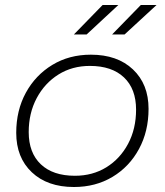

<svg xmlns="http://www.w3.org/2000/svg" viewBox="-20 -745 660 769"><path d="M276 4Q170 4 107.5 -55Q45 -114 45 -213Q45 -303 83.5 -373.5Q122 -444 189.5 -485Q257 -526 344 -526Q450 -526 512.5 -467Q575 -408 575 -309Q575 -219 536.5 -148Q498 -77 430.5 -36.5Q363 4 276 4ZM280 -41Q351 -41 406 -75Q461 -109 493 -169Q525 -229 525 -306Q525 -389 476.5 -435Q428 -481 340 -481Q269 -481 214 -446.5Q159 -412 127 -352Q95 -292 95 -216Q95 -133 143.5 -87Q192 -41 280 -41ZM276 -607 391 -725H454L327 -607ZM429 -607 544 -725H607L479 -607Z"/></svg>

Font: Montserrat Light
Style: Italic
Weight: 300
Italic angle: -11.3°
Designer: Julieta Ulanovsky
Foundry: Julieta Ulanovsky
Version: Version 9.000; ttfautohint (v1.8.4.7-5d5b)